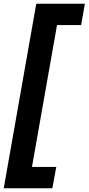

<svg xmlns="http://www.w3.org/2000/svg" viewBox="-27 -831 474 1027"><path d="M-7 176 167 -811H427L407 -697H278L144 62H274L253 176Z"/></svg>

Font: DM Sans ExtraBold
Style: Italic
Weight: 800
Italic angle: -10°
Designer: Colophon Foundry, Jonny Pinhorn
Foundry: Colophon Foundry
Version: Version 4.004;gftools[0.9.30]